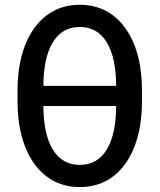

<svg xmlns="http://www.w3.org/2000/svg" viewBox="-20 -759 658 791"><path d="M308.6 11.7Q230 11.7 172.4 -31.7Q114.7 -75.2 83.5 -154.8Q52.2 -234.4 52.2 -343.3V-384.3Q52.2 -493.7 83.5 -573Q114.7 -652.3 172.4 -695.8Q230 -739.3 308.6 -739.3Q387.7 -739.3 445.3 -695.8Q502.9 -652.3 533.9 -573Q564.9 -493.7 564.9 -384.3V-343.3Q564.9 -234.4 533.9 -154.8Q502.9 -75.2 445.3 -31.7Q387.7 11.7 308.6 11.7ZM308.6 -79.6Q381.3 -79.6 419.9 -143.1Q458.5 -206.5 458.5 -325.7V-401.9Q458.5 -521 419.9 -584.5Q381.3 -647.9 308.6 -647.9Q236.3 -647.9 197.5 -584.5Q158.7 -521 158.7 -401.9V-325.7Q158.7 -206.5 197.5 -143.1Q236.3 -79.6 308.6 -79.6ZM134.8 -322.3V-405.3H484.9V-322.3Z"/></svg>

Font: Inter 17pt Medium
Style: Regular
Weight: 500
Version: Version 4.001;git-66647c0bb